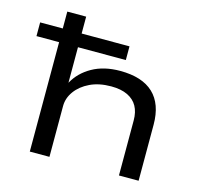

<svg xmlns="http://www.w3.org/2000/svg" viewBox="-102 -819 993 934"><g transform="rotate(15 394.0 -352.5)"><path d="M125 0V-551H11V-620H125V-705H220V-620H461V-551H220V-372Q250 -427 308.5 -460Q367 -493 449 -493Q560 -493 616.5 -439.5Q673 -386 673 -282V0H574V-277Q574 -319 558 -348Q542 -377 509 -393Q476 -409 426 -409Q365 -409 320 -387.5Q275 -366 249.5 -331Q224 -296 224 -256V0Z"/></g></svg>

Font: Nunito Sans 7pt Expanded
Style: Regular
Weight: 400
Width: 7
Designer: Vernon Adams
Foundry: Vernon Adams
Version: Version 3.101;gftools[0.9.27]